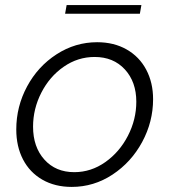

<svg xmlns="http://www.w3.org/2000/svg" viewBox="-20 -725 666 755"><path d="M44 -216Q44 -306 86.5 -385Q129 -464 202.5 -511.5Q276 -559 362 -559Q428 -559 478 -530.5Q528 -502 555 -451Q582 -400 582 -335Q582 -246 539 -166.5Q496 -87 422.5 -38.5Q349 10 262 10Q196 10 146.5 -18.5Q97 -47 70.5 -98Q44 -149 44 -216ZM516 -325Q516 -403 471 -452Q426 -501 352 -501Q286 -501 230.5 -462.5Q175 -424 142.5 -360.5Q110 -297 110 -227Q110 -147 154.5 -97.5Q199 -48 272 -48Q338 -48 394 -87.5Q450 -127 483 -191Q516 -255 516 -325ZM530 -671H236L242 -705H536Z"/></svg>

Font: Open Sauce Sans Light Italic
Style: Regular
Weight: 300
Italic angle: -10°
Designer: Alfredo Marco Pradil
Foundry: Creative Sauce Fz LLC
Version: Version 1.477